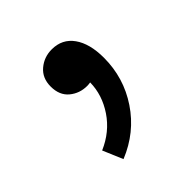

<svg xmlns="http://www.w3.org/2000/svg" viewBox="-97 -192 447 447"><g transform="rotate(-45 126.5 31.5)"><path d="M67.9 180.7 46.9 131.3Q89.8 112.8 114.3 76.4Q138.7 40 139.2 -0.5Q136.2 0 133.8 0.2Q131.3 0.5 128.9 0.5Q104 0.5 85.7 -14.6Q67.4 -29.8 67.4 -58.6Q67.4 -86.4 86.2 -102.3Q105 -118.2 130.4 -118.2Q164.6 -118.2 183.6 -91.6Q202.6 -64.9 202.6 -18.6Q202.6 47.4 166.5 101.3Q130.4 155.3 67.9 180.7Z"/></g></svg>

Font: Varta Medium
Style: Regular
Weight: 500
Designer: Joana Correia, Viktoriya Grabowska, Eben Sorkin
Foundry: Sorkin Type Co.
Version: Version 1.004